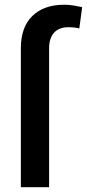

<svg xmlns="http://www.w3.org/2000/svg" viewBox="-20 -780 362 800"><path d="M184.6 0H66.9V-579.1Q66.9 -667 115 -713.6Q163.1 -760.3 247.6 -760.3Q266.6 -760.3 284.9 -757.3Q303.2 -754.4 322.3 -750L310.5 -661.6Q301.3 -664.1 290.3 -665.3Q279.3 -666.5 264.2 -666.5Q225.6 -666.5 205.1 -643.6Q184.6 -620.6 184.6 -579.1Z"/></svg>

Font: Vazirmatn RD Medium
Style: Regular
Weight: 500
Designer: Saber Rastikerdar
Foundry: Saber Rastikerdar
Version: Version 33.003